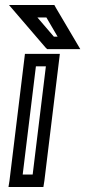

<svg xmlns="http://www.w3.org/2000/svg" viewBox="-20 -725 342 770"><path d="M158 0 217 -484 220 -509H195H105H80L77 -484L18 0L14 25H39H129H154L158 0ZM111 -25H71L124 -459H164L111 -25ZM279 -567 204 -694 198 -705H185H76H16L53 -662L162 -535L169 -528H179H253H302L279 -567ZM211 -578H196L130 -655H166L211 -578Z"/></svg>

Font: Gamestation Display Outline
Style: Italic
Weight: 400
Designer: Jonas Hecksher
Foundry: Jonas Hecksher, Playtypeª, e-types AS
Version: Version 1.003